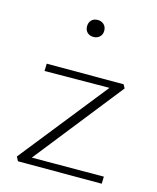

<svg xmlns="http://www.w3.org/2000/svg" viewBox="-97 -687 618 755"><g transform="rotate(15 211.5 -309.0)"><path d="M208 -549Q192 -549 182.5 -558.5Q173 -568 173 -583Q173 -599 182.5 -608.5Q192 -618 208 -618Q223 -618 233 -608.5Q243 -599 243 -583Q243 -568 233 -558.5Q223 -549 208 -549ZM97 -28 390 -29 389 0H48L39 -17L321 -372L57 -370L58 -400H371L379 -385Z"/></g></svg>

Font: EauTestText Light
Style: Regular
Weight: 300
Designer: Christian Thalmann (Catharsis Fonts)
Version: Version 0.001;PS 000.001;hotconv 1.0.88;makeotf.lib2.5.64775